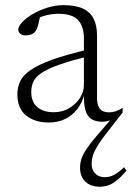

<svg xmlns="http://www.w3.org/2000/svg" viewBox="-20 -466 511 746"><path d="M456.5 -29 389.5 57Q367.5 85.5 356 105.5Q344.5 125.5 340.2 140.5Q336 155.5 336 169.5Q336 194 350 208.2Q364 222.5 387.5 222.5Q406 222.5 423 213.5Q440 204.5 462.5 183.5L471 197.5Q451.5 220.5 435 234Q418.5 247.5 402.5 253.5Q386.5 259.5 367.5 259.5Q332 259.5 311.5 239.5Q291 219.5 291 185Q291 168.5 296.2 151.8Q301.5 135 315.8 113.5Q330 92 356 61.5L417 -9L421 -4Q410 2 399.2 4.5Q388.5 7 377.5 7Q352 7 335.8 -3Q319.5 -13 312.2 -37.2Q305 -61.5 306.5 -103L309.5 -105Q300 -67 279.8 -41.5Q259.5 -16 231.8 -3Q204 10 170 10Q115 10 81.2 -17.5Q47.5 -45 47.5 -99Q47.5 -126.5 58 -149.5Q68.5 -172.5 98 -193.2Q127.5 -214 183.5 -234.2Q239.5 -254.5 331 -275.5L331.5 -249Q256 -231 210.5 -214.8Q165 -198.5 141.2 -182.5Q117.5 -166.5 109.5 -148.5Q101.5 -130.5 101.5 -108Q101.5 -70 124.8 -50Q148 -30 189 -30Q221.5 -30 248 -45.2Q274.5 -60.5 290.2 -84.8Q306 -109 306 -136V-317Q306 -363 283.5 -387.8Q261 -412.5 206.5 -412.5Q186 -412.5 162 -407Q138 -401.5 109 -388.5L137 -407.5Q132.5 -385.5 128.2 -368.8Q124 -352 116.5 -343Q110.5 -335.5 100.8 -332Q91 -328.5 80.5 -328.5Q66.5 -328.5 58.8 -335Q51 -341.5 51 -350.5Q51 -363.5 66.5 -380Q82 -396.5 107.5 -411.5Q133 -426.5 164 -436.2Q195 -446 226 -446Q275 -446 303.5 -432Q332 -418 344.5 -391.8Q357 -365.5 357 -328V-87.5Q357 -66.5 362.2 -53.8Q367.5 -41 378 -35.2Q388.5 -29.5 403.5 -29.5Q416 -29.5 428.8 -33.5Q441.5 -37.5 456.5 -47Z"/></svg>

Font: Newsreader 16pt 16pt Light
Style: Regular
Weight: 300
Version: Version 1.003